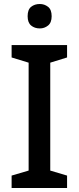

<svg xmlns="http://www.w3.org/2000/svg" viewBox="-20 -939 394 959"><path d="M315 0H38V-62L123 -87V-626L38 -652V-714H315V-652L231 -626V-87L315 -62ZM179 -919Q202 -919 220 -905Q238 -891 238 -858Q238 -826 220 -811.5Q202 -797 179 -797Q153 -797 135.5 -811.5Q118 -826 118 -858Q118 -891 135.5 -905Q153 -919 179 -919Z"/></svg>

Font: Noto Sans Tangsa Medium
Style: Regular
Weight: 500
Version: Version 1.504